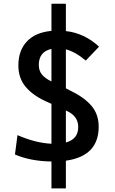

<svg xmlns="http://www.w3.org/2000/svg" viewBox="-20 -870 626 1046"><path d="M260.3 156.2V9.8Q146.5 8.3 61.5 -28.3L75.2 -133.8Q174.3 -90.8 260.3 -86.9V-304.2L228 -318.8Q156.2 -352.1 118.2 -398.9Q80.1 -445.8 80.1 -512.7Q80.1 -595.7 127 -644.8Q173.8 -693.8 260.3 -701.7V-849.6H338.9V-700.7Q440.4 -689.5 519.5 -615.7L447.3 -540Q389.6 -588.4 338.9 -601.1V-388.7L361.3 -377.4Q437.5 -340.8 477.5 -294.4Q517.6 -248 517.6 -179.7Q517.6 -19.5 338.9 5.4V156.2ZM191.4 -516.1Q191.4 -484.4 209 -463.4Q226.6 -442.4 260.3 -426.3V-603.5Q191.4 -588.4 191.4 -516.1ZM344.2 -265.6 338.9 -268.1V-93.8Q406.2 -111.8 406.2 -178.2Q406.2 -237.3 344.2 -265.6Z"/></svg>

Font: Caskaydia Cove Medium
Style: Regular
Weight: 500
Monospace: yes
Designer: Aaron Bell
Foundry: Saja Typeworks
Version: Version 4.300; ttfautohint (v1.8.3)